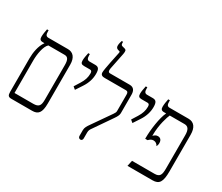

<svg xmlns="http://www.w3.org/2000/svg" viewBox="-143 -1229 1839 1593"><g transform="rotate(30 776.0 -433.0)"><path d="M74 0H272C328 0 355 -26 355 -119V-490C355 -558 323 -592 274 -592H87C63 -592 57 -608 57 -636V-647H42C37 -624 32 -593 32 -572C32 -549 39 -537 65 -537H80V-535C47 -490 36 -421 36 -366V-45C36 -10 45 0 74 0ZM72 -55V-366C72 -426 85 -508 118 -537H273C304 -537 318 -518 318 -464V-132C318 -77 305 -55 251 -55Z M493 -328 535 -392C566 -439 579 -485 579 -530C579 -578 566 -592 535 -592H482C460 -592 452 -605 452 -635V-647H437C432 -622 426 -595 426 -573C426 -547 434 -537 460 -537H515C536 -537 537 -522 537 -508C537 -473 527 -441 504 -404L469 -348Z M739 7C751 7 758 -3 758 -16V-73C758 -94 766 -106 777 -121L894 -291C910 -314 920 -333 920 -351V-528C920 -561 908 -592 866 -592H678C661 -592 656 -603 660 -629L692 -787C697 -817 695 -827 678 -832L658 -837C642 -840 640 -849 640 -865V-873H627C624 -863 617 -843 617 -825C617 -808 623 -799 638 -794L651 -791C659 -788 658 -782 656 -774C649 -739 618 -599 618 -569C618 -542 637 -537 658 -537H861C876 -537 884 -530 884 -508V-352C884 -339 880 -332 870 -317L747 -140C730 -116 717 -96 717 -72V-16C717 -2 727 7 739 7Z M1044 -328 1086 -392C1117 -439 1130 -485 1130 -530C1130 -578 1117 -592 1086 -592H1033C1011 -592 1003 -605 1003 -635V-647H988C983 -622 977 -595 977 -573C977 -547 985 -537 1011 -537H1066C1087 -537 1088 -522 1088 -508C1088 -473 1078 -441 1055 -404L1020 -348Z M1186 0H1426C1489 0 1511 -33 1511 -135V-485C1511 -554 1483 -592 1429 -592H1248C1224 -592 1219 -608 1219 -636V-647H1203C1198 -624 1193 -593 1193 -572C1193 -549 1200 -537 1226 -537H1246V-536C1218 -478 1201 -357 1201 -276V-268H1224C1239 -283 1250 -291 1269 -291C1290 -291 1305 -278 1312 -262C1318 -271 1321 -281 1321 -295C1321 -325 1306 -340 1282 -340C1263 -340 1253 -330 1240 -319V-325C1240 -427 1270 -513 1281 -537H1422C1458 -537 1474 -513 1474 -459V-142C1474 -81 1465 -55 1413 -55H1198Z"/></g></svg>

Font: Noto Serif Hebrew ExtraCondensed Light
Style: Regular
Weight: 300
Width: 2
Designer: Monotype Design Team
Foundry: Monotype Imaging Inc.
Version: Version 2.004